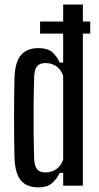

<svg xmlns="http://www.w3.org/2000/svg" viewBox="-20 -820 438 848"><path d="M157 -725H378.5V-671.5H157ZM149 7.5Q98 7.5 72.2 -23Q46.5 -53.5 44 -124Q43 -162 42.5 -206.2Q42 -250.5 42 -297Q42 -343.5 42.5 -389.2Q43 -435 44 -476.5Q46.5 -547 73 -577.2Q99.5 -607.5 150 -607.5Q188 -607.5 208 -591.8Q228 -576 244.5 -543.5H259V-800H346V0H259V-56.5H244Q228 -25.5 207.2 -9Q186.5 7.5 149 7.5ZM181 -58.5Q207.5 -58.5 228.2 -72.5Q249 -86.5 259 -115V-485Q249 -514 228.2 -527.8Q207.5 -541.5 181.5 -541.5Q155.5 -541.5 144 -527.8Q132.5 -514 131 -483Q129 -421 128.5 -357.2Q128 -293.5 128.5 -232.5Q129 -171.5 131 -117Q132.5 -86.5 143.8 -72.5Q155 -58.5 181 -58.5Z"/></svg>

Font: Big Shoulders Display Thin SemiBold
Style: Regular
Weight: 600
Version: Version 2.002